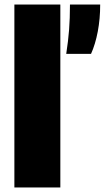

<svg xmlns="http://www.w3.org/2000/svg" viewBox="-20 -828 462 848"><path d="M43.5 0V-808H246.5V0ZM289 -808H422.5Q422.5 -745 411.8 -688.5Q401 -632 382 -590H272.5Q281.5 -648 285.2 -697.2Q289 -746.5 289 -808Z"/></svg>

Font: Encode Sans Semi Condensed Black
Style: Regular
Weight: 900
Width: 4
Designer: Multiple Designers
Foundry: Impallari Type
Version: Version 2.000